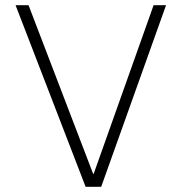

<svg xmlns="http://www.w3.org/2000/svg" viewBox="-20 -720 700 740"><path d="M40 -700H90L339 -50H341L572 -700H620L370 0H310Z"/></svg>

Font: PT Root UI Light
Style: Regular
Weight: 300
Designer: Vitaly Kuzmin
Foundry: ParaType Ltd.
Version: Version 2.000G